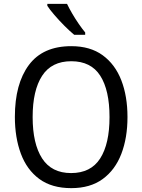

<svg xmlns="http://www.w3.org/2000/svg" viewBox="-20 -964 736 994"><path d="M640 -358Q640 -250 608 -167Q576 -84 511.5 -37Q447 10 349 10Q248 10 183.5 -37.5Q119 -85 88 -168.5Q57 -252 57 -359Q57 -530 129.5 -627.5Q202 -725 349 -725Q447 -725 511.5 -678Q576 -631 608 -548.5Q640 -466 640 -358ZM149 -358Q149 -220 198 -144Q247 -68 348 -68Q450 -68 498.5 -143.5Q547 -219 547 -358Q547 -497 499 -572Q451 -647 349 -647Q247 -647 198 -571.5Q149 -496 149 -358ZM327 -944Q338 -921 354 -893.5Q370 -866 388 -840Q406 -814 421 -796V-784H364Q342 -802 314 -830Q286 -858 261.5 -886.5Q237 -915 225 -934V-944Z"/></svg>

Font: Noto Sans Tamil SemiCondensed
Style: Regular
Weight: 400
Width: 4
Designer: Jelle Bosma - Monotype Design Team
Foundry: Monotype Imaging Inc.
Version: Version 2.004; ttfautohint (v1.8.4.7-5d5b)